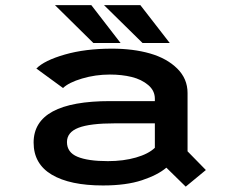

<svg xmlns="http://www.w3.org/2000/svg" viewBox="-20 -698 890 734"><path d="M629 -533.5H525L377.5 -678.5H516.5ZM441 -533.5H337L190 -678.5H329ZM408 -512Q489.5 -512 553.8 -493.5Q618 -475 657.5 -436Q697 -397 697 -342.5V-119.5L767 -48L690 15.5L616 -57Q583 -29 522.8 -9Q462.5 11 373.5 11Q247.5 11 178 -30.2Q108.5 -71.5 108.5 -153Q108.5 -311.5 401 -311.5H572V-320.5Q572 -351.5 546.5 -373Q521 -394.5 483.2 -403.8Q445.5 -413 400 -413Q345 -413 293.8 -397.8Q242.5 -382.5 221 -361.5L119 -436Q149.5 -467 227.8 -489.5Q306 -512 408 -512ZM392.5 -82Q452 -82 499.8 -95.8Q547.5 -109.5 572 -133V-226.5H420Q324 -226.5 280 -209.5Q236 -192.5 236 -155Q236 -115.5 276 -98.8Q316 -82 392.5 -82Z"/></svg>

Font: League Mono Wide Medium
Style: Regular
Weight: 500
Width: 8
Designer: Tyler Finck
Foundry: The League of Moveable Type / Tyler Finck
Version: Version 2.210